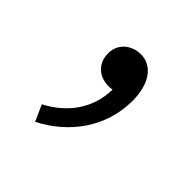

<svg xmlns="http://www.w3.org/2000/svg" viewBox="-88 -173 426 426"><g transform="rotate(45 125.0 40.0)"><path d="M70 176C141 140 190 73 190 -10C190 -63 166 -96 130 -96C103 -96 77 -78 77 -46C77 -13 101 5 129 5C133 5 137 5 141 4C140 65 105 111 53 138Z"/></g></svg>

Font: Noto Sans Japanese Light
Style: Regular
Weight: 300
Designer: Ryoko NISHIZUKA (kana & ideographs); Paul D. Hunt (Latin, Greek & Cyrillic); Wenlong ZHANG (bopomofo); Sandoll Communica
Foundry: Adobe Systems Incorporated
Version: Version 1.000;PS 1;hotconv 1.0.78;makeotf.lib2.5.61930